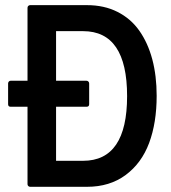

<svg xmlns="http://www.w3.org/2000/svg" viewBox="-20 -719 658 739"><path d="M21 -308.1Q11.2 -308.1 11.2 -317.9V-397.9Q11.2 -401.9 13.9 -405Q16.6 -408.2 21 -408.2H85.9V-689Q85.9 -693.4 88.9 -696.3Q91.8 -699.2 96.2 -699.2H314.9Q380.9 -699.2 432.1 -673.3Q483.4 -647.5 516.4 -600.6Q549.3 -553.7 566.2 -490.5Q583 -427.2 583 -350.1Q583 -246.6 554 -168.7Q524.9 -90.8 463.6 -45.4Q402.3 0 314.9 0H96.2Q91.8 0 88.9 -2.9Q85.9 -5.9 85.9 -9.8V-308.1ZM195.8 -599.1V-408.2H313Q317.4 -408.2 320.3 -405Q323.2 -401.9 323.2 -397.9V-317.9Q323.2 -308.1 313 -308.1H195.8V-100.1H299.8Q469.2 -100.1 469.2 -349.1Q469.2 -599.1 299.8 -599.1Z"/></svg>

Font: Fragment Mono SemBd
Style: Regular
Weight: 600
Designer: Wei Huang based on Nimbus Sans by URW Studio, based on Helvetica by Max Miedinger.
Foundry: Wei Huang
Version: Version 1.011